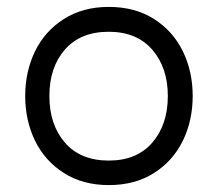

<svg xmlns="http://www.w3.org/2000/svg" viewBox="-20 -532 631 556"><path d="M466 -254Q466 -336 421 -388Q376 -440 295 -440Q213 -440 168 -388.5Q123 -337 123 -254Q123 -171 168 -119Q213 -67 295 -67Q376 -67 421 -119Q466 -171 466 -254ZM295 -512Q371 -512 426 -477Q481 -442 509.5 -383.5Q538 -325 538 -254Q538 -183 509.5 -124.5Q481 -66 426 -31Q371 4 295 4Q220 4 165 -31Q110 -66 81.5 -124.5Q53 -183 53 -254Q53 -325 81.5 -383.5Q110 -442 165 -477Q220 -512 295 -512Z"/></svg>

Font: SUIT
Style: Regular
Weight: 400
Designer: Sunn Youn; Korean Glyphs from Source Han Sans (Sandoll Communications; Soo-young Jang, Joo-yeon Kang)
Foundry: Sunn
Version: Version 1.140